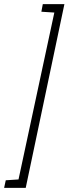

<svg xmlns="http://www.w3.org/2000/svg" viewBox="-86 -763 333 933"><path d="M-66 150 -58 113 4 109 178 -702 115 -706 122 -743H227L39 150Z"/></svg>

Font: Saira ExtraCondensed ExtraLight
Style: Italic
Weight: 250
Width: 2
Italic angle: -12°
Designer: Hector Gatti with collaboration of the Omnibus-Type team
Foundry: Omnibus-Type
Version: Version 1.101